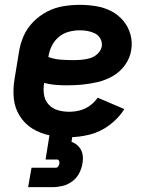

<svg xmlns="http://www.w3.org/2000/svg" viewBox="-20 -558 616 792"><path d="M265 8Q307 8 350.5 -3Q394 -14 431.5 -42Q469 -70 493 -108L383 -155Q370 -136 350.5 -122Q331 -108 309 -102.5Q287 -97 265 -97Q241 -97 218.5 -103.5Q196 -110 180.5 -127Q165 -144 161.5 -167.5Q158 -191 162 -215V-216Q184 -210 208 -208Q232 -206 255 -206H256Q288 -206 319.5 -209Q351 -212 383 -219.5Q415 -227 445 -244Q475 -261 495.5 -289.5Q516 -318 521 -350Q527 -384 518 -416Q509 -448 488.5 -472.5Q468 -497 439 -512Q410 -527 376.5 -532.5Q343 -538 309 -538Q276 -538 241.5 -532.5Q207 -527 175 -510.5Q143 -494 117 -467.5Q91 -441 77 -408.5Q63 -376 58 -342L40 -232Q33 -191 37 -151.5Q41 -112 61.5 -79.5Q82 -47 114.5 -27Q147 -7 186 0.5Q225 8 265 8ZM283 -310Q256 -310 229.5 -312Q203 -314 179 -323L180 -325Q183 -347 193.5 -368.5Q204 -390 222.5 -405.5Q241 -421 264 -427Q287 -433 309 -433Q326 -433 342 -430Q358 -427 372 -420Q386 -413 394 -398.5Q402 -384 400 -367Q397 -350 383 -336.5Q369 -323 351.5 -318Q334 -313 317 -311.5Q300 -310 283 -310ZM96 214H196Q217 214 238 209Q259 204 277.5 190.5Q296 177 306.5 157Q317 137 320 116Q324 97 320.5 78.5Q317 60 304.5 46.5Q292 33 275 27L279 0H184L168 100H215Q221 100 223.5 105.5Q226 111 225 117Q224 123 220 128.5Q216 134 210 134H110Z"/></svg>

Font: Iosevka Sparkle
Style: Bold Italic
Weight: 700
Italic angle: -9°
Designer: Belleve Invis
Foundry: Belleve Invis
Version: Version 4.5.0; ttfautohint (v1.8.3)